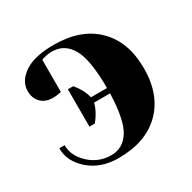

<svg xmlns="http://www.w3.org/2000/svg" viewBox="-124 -639 779 779"><g transform="rotate(-30 265.0 -250.0)"><path d="M200 -495Q187 -495 174.5 -492.5Q162 -490 156 -488L150 -485V-335Q130 -330 110 -330Q76 -330 55.5 -350.5Q35 -371 35 -405Q35 -451 82 -483Q129 -515 220 -515Q347 -515 418.5 -444.5Q490 -374 490 -250Q490 -126 418.5 -55.5Q347 15 220 15Q137 15 83.5 -31.5Q30 -78 30 -140H55Q55 -90 98 -50Q141 -10 200 -10Q254 -10 285 -58.5Q316 -107 320 -230H245Q241 -212 231 -193.5Q221 -175 213 -165L205 -155H180V-330H205Q235 -295 245 -255H320Q320 -389 289 -442Q258 -495 200 -495Z"/></g></svg>

Font: Yeseva One
Style: Regular
Weight: 400
Designer: Jovanny Lemonad
Foundry: Jovanny Lemonad
Version: Version 2.000